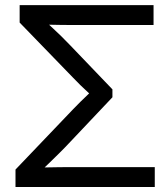

<svg xmlns="http://www.w3.org/2000/svg" viewBox="-20 -748 653 768"><path d="M42 0V-69.8L271.5 -310.1Q286.1 -325.7 301.5 -340.6Q316.9 -355.5 330.8 -368.9Q344.7 -382.3 356 -393.1V-356Q344.7 -367.2 330.8 -379.9Q316.9 -392.6 301.8 -407.2Q286.6 -421.9 271.5 -438L58.6 -657.7V-727.5H594.2V-647.9H299.8Q262.7 -647.9 229.2 -648.2Q195.8 -648.4 164.6 -649.4L161.1 -663.1Q175.8 -649.4 191.7 -634.8Q207.5 -620.1 224.9 -603.3Q242.2 -586.4 261.7 -565.9L429.7 -390.6V-358.9L261.2 -180.7Q239.3 -157.2 218.5 -136.7Q197.8 -116.2 179.2 -98.1Q160.6 -80.1 144 -64.5L147.9 -78.1Q183.6 -79.1 220.5 -79.3Q257.3 -79.6 299.8 -79.6H599.1V0Z"/></svg>

Font: Inter 24pt
Style: Regular
Weight: 400
Designer: Rasmus Andersson
Foundry: rsms
Version: Version 4.001;git-66647c0bb